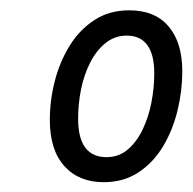

<svg xmlns="http://www.w3.org/2000/svg" viewBox="-20 -743 379 378"><path d="M184.1 -384.3Q135.3 -384.3 106.7 -416Q78.1 -447.8 78.1 -506.8Q78.1 -545.4 87.9 -583.5Q97.7 -621.6 117.2 -653.1Q136.7 -684.6 166 -703.6Q195.3 -722.7 234.4 -722.7Q285.2 -722.7 312 -690.9Q338.9 -659.2 338.9 -602.5Q338.9 -564.5 329.6 -525.9Q320.3 -487.3 301.3 -455.3Q282.2 -423.3 252.9 -403.8Q223.6 -384.3 184.1 -384.3ZM189.5 -433.6Q213.9 -433.6 231.4 -448.5Q249 -463.4 260.7 -487.8Q272.5 -512.2 278.1 -541.3Q283.7 -570.3 283.7 -598.6Q283.7 -635.7 270 -654.3Q256.3 -672.9 229.5 -672.9Q206.1 -672.9 188 -658.4Q169.9 -644 157.7 -620.1Q145.5 -596.2 139.6 -567.4Q133.8 -538.6 133.8 -509.3Q133.8 -471.2 147.9 -452.4Q162.1 -433.6 189.5 -433.6Z"/></svg>

Font: Open Sans SemiCondensed
Style: Italic
Weight: 400
Width: 4
Italic angle: -12°
Designer: Monotype Design Team
Foundry: Monotype Imaging Inc.
Version: Version 3.000